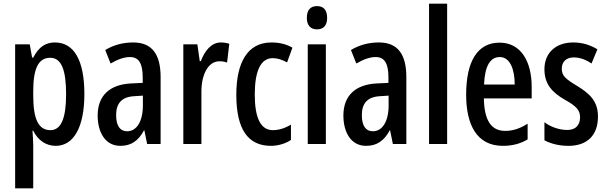

<svg xmlns="http://www.w3.org/2000/svg" viewBox="-20 -780 3289 1040"><path d="M277 -550C229 -550 191 -528 160 -468H154L141 -540H62V240H160V7C160 -13 158 -39 156 -72H160C186 -19 230 10 282 10C380 10 437 -93 437 -270C437 -454 381 -550 277 -550ZM252 -467C313 -467 338 -401 338 -269C338 -137 310 -75 253 -75C189 -75 160 -133 160 -263V-286C160 -411 189 -467 252 -467Z M702 -550C645 -550 594 -536 550 -509L579 -436C619 -459 653 -471 684 -471C732 -471 753 -436 753 -361V-331L689 -328C574 -322 509 -262 509 -154C509 -68 547 10 632 10C691 10 730 -18 760 -74H762L777 0H850V-362C850 -484 805 -550 702 -550ZM709 -259 754 -262V-209C754 -122 720 -69 669 -69C631 -69 609 -97 609 -157C609 -222 641 -256 709 -259Z M1176 -550C1127 -550 1090 -508 1068 -449H1062L1049 -540H973V0H1071V-280C1070 -378 1109 -448 1168 -448C1184 -448 1198 -446 1210 -441L1222 -543C1205 -548 1191 -550 1176 -550Z M1448 10C1483 10 1526 -1 1556 -22V-105C1523 -85 1490 -75 1458 -75C1393 -75 1360 -139 1360 -268C1360 -397 1393 -465 1457 -465C1482 -465 1508 -457 1535 -442L1564 -522C1532 -540 1496 -550 1450 -550C1320 -550 1260 -440 1260 -267C1260 -81 1322 10 1448 10Z M1697 -747C1661 -747 1642 -725 1642 -683C1642 -643 1662 -621 1697 -621C1733 -621 1752 -643 1752 -683C1752 -724 1734 -747 1697 -747ZM1745 -540H1647V0H1745Z M2033 -550C1976 -550 1925 -536 1881 -509L1910 -436C1950 -459 1984 -471 2015 -471C2063 -471 2084 -436 2084 -361V-331L2020 -328C1905 -322 1840 -262 1840 -154C1840 -68 1878 10 1963 10C2022 10 2061 -18 2091 -74H2093L2108 0H2181V-362C2181 -484 2136 -550 2033 -550ZM2040 -259 2085 -262V-209C2085 -122 2051 -69 2000 -69C1962 -69 1940 -97 1940 -157C1940 -222 1972 -256 2040 -259Z M2402 0V-760H2304V0Z M2686 -549C2567 -549 2505 -449 2505 -267C2505 -105 2562 10 2704 10C2754 10 2798 -1 2838 -25V-110C2795 -83 2758 -71 2716 -71C2640 -71 2603 -129 2601 -247H2860V-309C2860 -448 2801 -549 2686 -549ZM2687 -471C2742 -471 2768 -406 2768 -322H2602C2606 -424 2636 -471 2687 -471Z M3219 -149C3219 -232 3174 -273 3107 -314C3042 -353 3023 -370 3023 -408C3023 -445 3047 -469 3088 -469C3122 -469 3155 -456 3184 -436L3216 -513C3176 -537 3134 -550 3085 -550C2991 -550 2929 -494 2929 -405C2929 -323 2972 -279 3039 -240C3103 -205 3122 -182 3122 -145C3122 -101 3097 -76 3053 -76C3007 -76 2960 -94 2929 -118V-20C2963 -2 3007 10 3059 10C3160 10 3219 -46 3219 -149Z"/></svg>

Font: Noto Sans Bengali ExtraCondensed Medium
Style: Regular
Weight: 500
Width: 2
Designer: Joana Ranito - Universal Thirst; Jelle Bosma - Monotype Design Team
Foundry: Universal Thirst ehf.
Version: Version 3.000